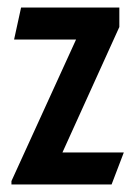

<svg xmlns="http://www.w3.org/2000/svg" viewBox="-20 -490 360 510"><path d="M10.4 -9 182 -384.9H17.4L36 -470H297V-418.3L145.9 -85.1H308.9L276.4 0H10.4Z"/></svg>

Font: Smooch Sans Thin
Style: Regular
Weight: 100
Designer: Robert E. Leuschke
Foundry: Robert E. Leuschke
Version: Version 1.010